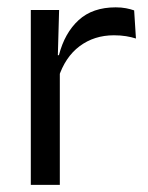

<svg xmlns="http://www.w3.org/2000/svg" viewBox="-20 -516 413 536"><path d="M143 -298.5 124.5 -361 144.5 -362Q160.5 -424 199.5 -459.8Q238.5 -495.5 303 -495.5Q319 -495.5 331.8 -493Q344.5 -490.5 354.5 -487L359.5 -408.5Q347 -412.5 331.8 -415Q316.5 -417.5 298 -417.5Q243 -417.5 202.2 -387Q161.5 -356.5 143 -298.5ZM66 0V-488H145L141 -344L147 -338V0Z"/></svg>

Font: Anek Latin Medium
Style: Regular
Weight: 400
Version: Version 1.003